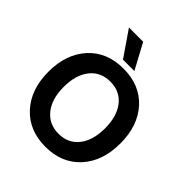

<svg xmlns="http://www.w3.org/2000/svg" viewBox="-240 -1044 1203 1203"><g transform="rotate(45 361.5 -442.5)"><path d="M421 -723H320L204 -892H330ZM361.5 -570Q276 -570 227 -508Q178 -446 178 -339.5Q178 -233 228 -171Q278 -109 362.5 -109Q447 -109 496 -170.5Q545 -232 545 -339Q545 -446 496 -508Q447 -570 361.5 -570ZM362 -686Q508 -686 594 -591.5Q680 -497 680 -340Q680 -183 593.5 -88Q507 7 362 7Q217 7 130 -88Q43 -183 43 -339.5Q43 -496 129.5 -591Q216 -686 362 -686Z"/></g></svg>

Font: Hind Kochi SemiBold
Style: Regular
Weight: 600
Designer: Dhruvi Tolia
Foundry: Indian Type Foundry
Version: Version 0.702;PS 1.0;hotconv 1.0.81;makeotf.lib2.5.63406